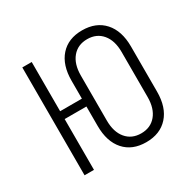

<svg xmlns="http://www.w3.org/2000/svg" viewBox="-130 -699 859 848"><g transform="rotate(-30 300.0 -275.0)"><path d="M235 -160V-259H124V0H76V-550H124V-299H235V-390Q235 -470 275 -515Q315 -560 386 -560Q457 -560 497.5 -515Q538 -470 538 -390V-160Q538 -80 497.5 -35Q457 10 386 10Q315 10 275 -35Q235 -80 235 -160ZM490 -160V-390Q490 -448 462 -481.5Q434 -515 386 -515Q338 -515 310 -481.5Q282 -448 282 -390V-160Q282 -102 310 -68.5Q338 -35 386 -35Q434 -35 462 -68.5Q490 -102 490 -160Z"/></g></svg>

Font: JetBrains Mono Extra Light
Style: Regular
Weight: 200
Monospace: yes
Designer: Philipp Nurullin, Konstantin Bulenkov
Foundry: JetBrains
Version: 2.002